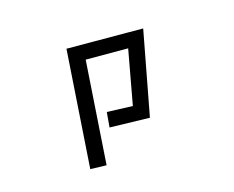

<svg xmlns="http://www.w3.org/2000/svg" viewBox="-104 -694 1208 991"><g transform="rotate(-20 500.0 -199.0)"><path d="M422 -139 559 -122 638 -410 412 -430 327 119 241 109 338 -517 746 -480 621 -35 408 -59Z"/></g></svg>

Font: Moralerspace Krypton JPDOC
Style: Regular
Weight: 400
Version: v0.0.6; ttfautohint (v1.8.4.7-5d5b-dirty) -l 6 -r 45 -G 200 